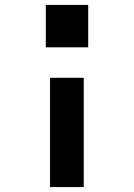

<svg xmlns="http://www.w3.org/2000/svg" viewBox="-20 -540 540 775"><path d="M165 -349V-520H336V-349ZM182 215V-226H318V215Z"/></svg>

Font: Iosevka SS04 Heavy
Style: Regular
Weight: 900
Monospace: yes
Designer: Belleve Invis
Foundry: Belleve Invis
Version: Version 19.0.0; ttfautohint (v1.8.4)